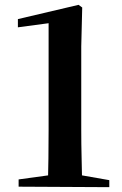

<svg xmlns="http://www.w3.org/2000/svg" viewBox="-20 -772 506 794"><path d="M57 0V-30L188 -48H312L432 -27V2ZM178 0Q181 -118 181 -235V-676L54 -659V-693L305 -752L320 -741L316 -580V-235Q316 -177 317.5 -117.5Q319 -58 320 0Z"/></svg>

Font: Noto Serif TC ExtraLight
Style: Bold
Weight: 700
Version: Version 2.002-H1;hotconv 1.1.0;makeotfexe 2.6.0